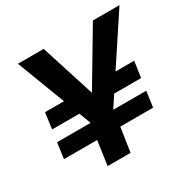

<svg xmlns="http://www.w3.org/2000/svg" viewBox="-156 -853 1004 1007"><g transform="rotate(-30 346.0 -350.0)"><path d="M36 -146 49 -241H251V-244L225 -312H60L73 -409H188L77 -700H233L337 -374L531 -700H692L500 -409H613L599 -312H436L391 -244V-241H589L576 -146H377L355 0H216L237 -146Z"/></g></svg>

Font: Host Grotesk Black
Style: Italic
Weight: 900
Italic angle: -8°
Designer: Doğukan Karapınar based on Poppins by Indian Type Foundry, Jonny Pinhorn
Foundry: Element Type
Version: Version 1.000; ttfautohint (v1.8.4.7-5d5b);gftools[0.9.33]